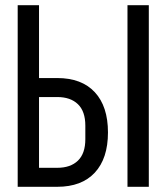

<svg xmlns="http://www.w3.org/2000/svg" viewBox="-20 -718 640 738"><path d="M48 -698H130V-418H200Q294 -418 344.5 -363.5Q395 -309 395 -209Q395 -109 344.5 -54.5Q294 0 200 0H48ZM200 -73Q251 -73 279.5 -100.5Q308 -128 308 -183V-235Q308 -290 279.5 -317.5Q251 -345 200 -345H130V-73ZM470 -698H552V0H470Z"/></svg>

Font: iA Writer Mono V
Style: Regular
Weight: 400
Designer: Mike Abbink, Paul van der Laan, Pieter van Rosmalen
Foundry: Bold Monday
Version: Version 2.000